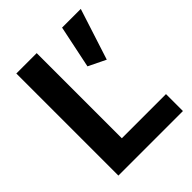

<svg xmlns="http://www.w3.org/2000/svg" viewBox="-199 -826 943 943"><g transform="rotate(-45 272.0 -354.5)"><path d="M522 -117.7V0H73.7V-709H215.3V-117.7ZM392.1 -709.5H522L436 -442.9L345.7 -486.8Z"/></g></svg>

Font: Estedad-FD Bold
Style: Regular
Weight: 700
Designer: Amin Abedi
Version: Version 7.3